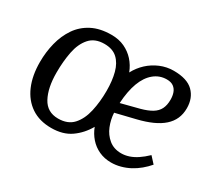

<svg xmlns="http://www.w3.org/2000/svg" viewBox="-106 -718 1032 928"><g transform="rotate(30 409.5 -254.0)"><path d="M630 -522Q705 -522 740 -487.5Q775 -453 775 -396Q775 -364 763.5 -338Q752 -312 729 -291.5Q706 -271 671.5 -255.5Q637 -240 592 -229L481 -202Q483 -165 497 -130Q511 -95 539 -72Q567 -49 608 -49Q629 -49 650.5 -56Q672 -63 694 -77.5Q716 -92 740 -115L772 -80Q755 -60 734 -42.5Q713 -25 689.5 -12.5Q666 0 640 7Q614 14 588 14Q551 14 520.5 0Q490 -14 468 -39Q446 -64 434 -96Q406 -47 362.5 -16.5Q319 14 254 14Q188 14 142 -17Q96 -48 72 -104Q48 -160 48 -235Q48 -291 61 -342.5Q74 -394 101.5 -434.5Q129 -475 174 -498.5Q219 -522 283 -522Q324 -522 356 -507Q388 -492 411 -466.5Q434 -441 447 -407Q465 -441 492.5 -466.5Q520 -492 555.5 -507Q591 -522 630 -522ZM260 -42Q314 -42 343.5 -74.5Q373 -107 385 -160.5Q397 -214 397 -275Q397 -332 385.5 -375Q374 -418 347.5 -442.5Q321 -467 275 -467Q222 -467 193 -434Q164 -401 153.5 -347.5Q143 -294 143 -231Q143 -146 171 -94Q199 -42 260 -42ZM686 -393Q686 -414 680 -431Q674 -448 660 -458.5Q646 -469 622 -469Q582 -469 551 -443.5Q520 -418 502.5 -371Q485 -324 481 -256L582 -282Q619 -292 642 -306Q665 -320 675.5 -341Q686 -362 686 -393Z"/></g></svg>

Font: Literata 18pt
Style: Italic
Weight: 400
Italic angle: -2°
Designer: Latin by Veronika Burian and Jose Scaglione. Greek by Irene Vlachou. Cyrillic by Vera Evstafieva
Foundry: TypeTogether
Version: Version 3.103;gftools[0.9.29]